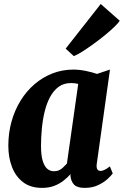

<svg xmlns="http://www.w3.org/2000/svg" viewBox="-20 -904 602 934"><path d="M451 -109Q448 -89.5 453.2 -81Q458.5 -72.5 469.5 -72.5Q476.5 -72.5 487 -77Q497.5 -81.5 514.5 -94.5L528.5 -60.5Q522.5 -51.5 504.5 -34.5Q486.5 -17.5 458.2 -3.8Q430 10 391.5 10Q356.5 10 341 -5.2Q325.5 -20.5 322.5 -49.5L323.5 -57.5Q308.5 -40.5 288.8 -25Q269 -9.5 243.5 0.2Q218 10 184 10Q128.5 10 92.2 -17.8Q56 -45.5 38.2 -92Q20.5 -138.5 20.5 -195Q20.5 -257 36 -312.5Q51.5 -368 80 -414.2Q108.5 -460.5 147.8 -494.2Q187 -528 235 -546.8Q283 -565.5 337 -565.5Q366 -565.5 398.2 -558.8Q430.5 -552 452 -544.5L515 -565.5ZM360.5 -495.5Q352 -498 343.2 -499Q334.5 -500 325.5 -500Q290 -500 265 -481.5Q240 -463 223.2 -431.5Q206.5 -400 197 -360.2Q187.5 -320.5 183.5 -277.5Q179.5 -234.5 179.5 -194Q179.5 -148.5 187.8 -121.5Q196 -94.5 210 -82.8Q224 -71 241.5 -71Q254.5 -71 263.2 -74.2Q272 -77.5 279 -82.8Q286 -88 292.2 -94.8Q298.5 -101.5 305.5 -108.5ZM299.5 -667.5 470 -884.5 562.5 -803Q556 -792.5 537.2 -774.2Q518.5 -756 492 -734.2Q465.5 -712.5 437 -691.8Q408.5 -671 382.8 -654.5Q357 -638 339 -631Z"/></svg>

Font: Merriweather 24pt SemiCondensed Black
Style: Italic
Weight: 900
Width: 4
Italic angle: -7.8°
Designer: Eben Sorkin
Foundry: Eben Sorkin
Version: Version 2.101